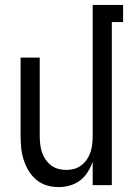

<svg xmlns="http://www.w3.org/2000/svg" viewBox="-20 -755 540 783"><path d="M219 8Q194 8 170.5 1Q147 -6 128 -22Q109 -38 96.5 -59Q84 -80 76.5 -103.5Q69 -127 66.5 -151.5Q64 -176 64 -200V-520H142V-200Q142 -183 144 -166.5Q146 -150 151 -134.5Q156 -119 165.5 -105Q175 -91 188 -81Q201 -71 217 -66.5Q233 -62 250 -62Q267 -62 283 -66.5Q299 -71 312 -81Q325 -91 334.5 -105Q344 -119 349 -134.5Q354 -150 356 -166.5Q358 -183 358 -200V-735H482V-665H436V0H358V-95Q350 -73 337.5 -53Q325 -33 306.5 -19Q288 -5 265 1.5Q242 8 219 8Z"/></svg>

Font: HulyMono
Style: Regular
Weight: 400
Monospace: yes
Designer: Belleve Invis
Foundry: Belleve Invis
Version: Version 33.2.5; ttfautohint (v1.8.4)